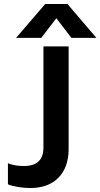

<svg xmlns="http://www.w3.org/2000/svg" viewBox="-20 -933 506 968"><path d="M208 -913H320L466 -742H340L264 -841L188 -742H61ZM20 -4V-110Q53 -96 101 -96Q199 -96 199 -189V-699H326V-182Q326 -90 275 -37.5Q224 15 132 15Q102 15 69.5 9.5Q37 4 20 -4Z"/></svg>

Font: Prompt Medium
Style: Regular
Weight: 500
Designer: Katatrad Team
Foundry: CadsonDemak
Version: Version 1.000